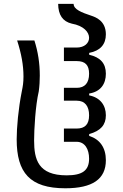

<svg xmlns="http://www.w3.org/2000/svg" viewBox="-20 -780 642 1006"><path d="M322.3 206.5C464.4 206.5 534.7 158.7 534.7 59.6C534.7 -5.9 503.9 -49.8 447.3 -67.9V-77.6C507.3 -94.2 534.7 -125.5 534.7 -175.8C534.7 -228.5 504.9 -269 447.3 -280.3V-290C506.8 -299.3 534.7 -339.8 534.7 -393.6C534.7 -447.8 506.3 -479.5 447.3 -493.2V-502.9C506.3 -514.2 534.7 -548.3 534.7 -600.1C534.7 -671.9 480 -690.4 458 -697.8C408.2 -714.4 365.7 -730.5 365.7 -759.8H284.7C285.2 -701.7 308.6 -667.5 356 -656.2C418.9 -645 446.8 -611.3 446.8 -582C446.8 -554.7 423.3 -530.8 381.3 -530.8H314.9V-460H381.3C426.8 -460 446.8 -439 446.8 -393.6C446.8 -345.7 424.8 -319.8 382.3 -319.8H314.9V-252.4H382.3C425.3 -252.4 446.8 -223.6 446.8 -175.8C446.8 -128.9 425.8 -106.4 381.3 -106.4H314.9V-37.1H381.3C425.3 -37.1 446.8 2.4 446.8 51.3C446.8 113.3 411.6 138.7 329.1 138.7C179.7 138.7 158.7 55.2 158.7 -43.9C158.7 -100.6 165.5 -226.1 183.1 -301.3C187 -329.6 188.5 -357.9 188.5 -383.8C188.5 -448.2 179.2 -508.8 160.2 -567.9H69.8C91.8 -499.5 103 -438.5 103 -379.4C103 -346.7 99.6 -327.6 94.2 -301.3C76.2 -210.9 67.4 -111.8 67.4 -49.8C67.4 124.5 136.2 206.5 322.3 206.5Z"/></svg>

Font: Hack
Style: Regular
Weight: 400
Monospace: yes
Designer: Christopher Simpkins
Foundry: Christopher Simpkins
Version: Version 2.010